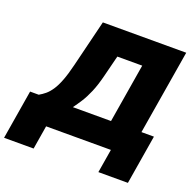

<svg xmlns="http://www.w3.org/2000/svg" viewBox="-197 -882 1208 1193"><g transform="rotate(20 406.5 -286.0)"><path d="M-47.9 156.2 5.9 -168.9H63Q84 -180.7 103 -196.5Q122.1 -212.4 140.1 -239Q158.2 -265.6 175 -309.1Q191.9 -352.5 208 -418.9L283.7 -727.5H835L742.2 -168.9H824.7L771 156.2H575.7L601.6 0H173.3L147.5 156.2ZM288.6 -168.9H541L605.5 -558.6H440.9L405.8 -418.9Q389.2 -352.5 369.6 -306.6Q350.1 -260.7 329.3 -228.3Q308.6 -195.8 288.6 -168.9Z"/></g></svg>

Font: Inter 28pt Black
Style: Italic
Weight: 900
Italic angle: -9.3988°
Designer: Rasmus Andersson
Foundry: rsms
Version: Version 4.001;git-66647c0bb